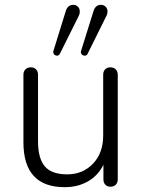

<svg xmlns="http://www.w3.org/2000/svg" viewBox="-20 -777 593 804"><path d="M251 6.8Q78.1 6.8 78.1 -181.2V-463.9Q78.1 -478 86.7 -486.6Q95.2 -495.1 109.1 -495.1Q123 -495.1 131.1 -486.6Q139.2 -478 139.2 -463.9V-185.1Q139.2 -114.3 167.5 -80.6Q195.8 -46.9 261.2 -46.9Q326.7 -46.9 369.4 -91.6Q412.1 -136.2 412.1 -210V-463.9Q412.1 -478 420.2 -486.6Q428.2 -495.1 442.1 -495.1Q456.1 -495.1 464.6 -486.6Q473.1 -478 473.1 -463.9V-25.9Q473.1 -11.7 464.6 -3.4Q456.1 4.9 442.4 4.9Q428.7 4.9 420.9 -3.7Q413.1 -12.2 413.1 -25.9V-86.9Q390.1 -41 347.7 -17.1Q305.2 6.8 251 6.8ZM319.8 -564.9 371.1 -729Q378.9 -756.8 402.8 -756.8Q414.1 -756.8 422.1 -749Q430.2 -741.2 430.2 -729.5Q430.2 -717.8 424.8 -709L348.1 -554.2Q344.2 -543.9 335.2 -543.9Q326.2 -543.9 321.5 -550Q316.9 -556.2 319.8 -564.9ZM204.1 -564.9 254.9 -729Q262.7 -756.8 287.1 -756.8Q298.3 -756.8 306.2 -749Q314 -741.2 314 -729.5Q314 -717.8 309.1 -709L231.9 -554.2Q227.5 -543.9 219.2 -543.9Q210.9 -543.9 206.1 -550Q201.2 -556.2 204.1 -564.9Z"/></svg>

Font: Nunito-Light
Style: Regular
Weight: 300
Designer: Vernon Adams
Foundry: newtypography
Version: Version 3.000